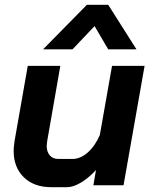

<svg xmlns="http://www.w3.org/2000/svg" viewBox="-20 -774 638 802"><path d="M37 -144Q37 -158 41 -186L96 -499H232L177 -184Q175 -170 175 -165Q175 -140 188 -125Q201 -110 224 -110H282Q316 -110 346.5 -137Q377 -164 397 -210L448 -499H584L496 0H370L381 -64Q351 -31 318.5 -11.5Q286 8 259 8H195Q122 8 79.5 -33.5Q37 -75 37 -144ZM343 -754H432L550 -568H432L375 -665L283 -568H160Z"/></svg>

Font: Bai Jamjuree
Style: Bold Italic
Weight: 700
Italic angle: -10°
Designer: Katatrad Aksorn Co.,Ltd.
Foundry: Cadson Demak Co.,Ltd.
Version: Version 1.000; ttfautohint (v1.6)